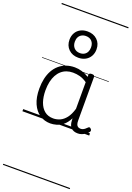

<svg xmlns="http://www.w3.org/2000/svg" viewBox="-265 -1097 1153 1683"><g transform="rotate(20 311.5 -255.0)"><path d="M265 17Q210 17 166 -12Q122 -41 96.5 -98Q71 -155 71 -238Q71 -288 80.5 -331Q90 -374 109 -408.5Q128 -443 156 -467.5Q184 -492 220.5 -505.5Q257 -519 301 -519Q335 -519 368 -509Q401 -499 434 -479V-495Q434 -506 440.5 -510.5Q447 -515 461 -515Q475 -515 481 -510.5Q487 -506 487 -496V-91Q487 -70 491.5 -56.5Q496 -43 506 -36.5Q516 -30 531 -30Q541 -30 550.5 -33.5Q560 -37 569.5 -44.5Q579 -52 590 -63Q595 -69 601.5 -68.5Q608 -68 614 -61Q621 -55 622 -48Q623 -41 619 -34Q608 -19 592 -7.5Q576 4 558 10.5Q540 17 522 17Q501 17 485.5 11.5Q470 6 458.5 -5.5Q447 -17 441.5 -33.5Q436 -50 435 -72Q435 -76 434.5 -81.5Q434 -87 434 -92Q411 -47 382 -23.5Q353 0 322.5 8.5Q292 17 265 17ZM127 -242Q127 -180 143.5 -133Q160 -86 192.5 -59.5Q225 -33 274 -33Q306 -33 336.5 -46.5Q367 -60 392.5 -92.5Q418 -125 434 -181V-429Q399 -453 367 -461.5Q335 -470 302 -470Q270 -470 243 -460.5Q216 -451 194.5 -432Q173 -413 158 -385.5Q143 -358 135 -322Q127 -286 127 -242ZM299 -608Q243 -608 208 -642Q173 -676 173 -731Q173 -767 189 -795Q205 -823 233.5 -838Q262 -853 299 -853Q354 -853 389.5 -819.5Q425 -786 425 -731Q425 -695 409 -667Q393 -639 364.5 -623.5Q336 -608 299 -608ZM299 -651Q322 -651 339 -661Q356 -671 365 -689Q374 -707 374 -731Q374 -767 354 -788.5Q334 -810 299 -810Q276 -810 258.5 -800Q241 -790 232 -772.5Q223 -755 223 -731Q223 -695 243.5 -673Q264 -651 299 -651ZM0 490H623V500H0ZM0 -20H623V0H0ZM0 -505H623V-500H0ZM0 -1010H623V-1000H0Z"/></g></svg>

Font: Playwrite ES Guides
Style: Regular
Weight: 400
Designer: Veronika Burian, José Scaglione
Foundry: TypeTogether
Version: Version 1.003